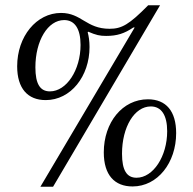

<svg xmlns="http://www.w3.org/2000/svg" viewBox="-20 -686 732 727"><path d="M541 -666C469 -593 441 -577 395 -577C306 -577 289 -637 211 -637C118 -637 45 -548 45 -435C45 -351 85 -307 153 -307C248 -307 319 -397 319 -508C319 -531 316 -549 312 -564L314 -566C344 -553 358 -550 382 -550C423 -550 451 -559 485 -582H490L133 21H181L586 -666ZM647 -182C647 -265 609 -310 540 -310C444 -310 373 -223 373 -109C373 -23 414 20 482 20C577 20 647 -70 647 -182ZM613 -189C613 -94 560 -13 497 -13C460 -13 442 -41 442 -104C442 -205 489 -283 551 -283C591 -283 613 -250 613 -189ZM285 -516C285 -421 232 -340 169 -340C132 -340 114 -368 114 -431C114 -532 161 -610 223 -610C263 -610 285 -577 285 -516Z"/></svg>

Font: STIX Two Text
Style: Regular
Weight: 400
Designer: Ross Mills, John Hudson & Paul Hanslow, Tiro Typeworks Ltd; with prior portions MicroPress Inc., and Coen Hoffman.
Foundry: Tiro Typeworks Ltd
Version: Version 2.13 b171